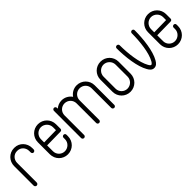

<svg xmlns="http://www.w3.org/2000/svg" viewBox="212 -1613 2640 2640"><g transform="rotate(-45 1532.5 -292.5)"><path d="M227 -584C131 -584 55 -504 55 -408V-28C55 -12 69 2 85 2C101 2 115 -12 115 -28V-408C115 -474 165 -526 227 -526H237C299 -526 349 -474 349 -408V-380C349 -364 361 -350 377 -350C393 -350 407 -364 407 -380V-408C407 -504 333 -584 237 -584Z M693 -584C595 -584 517 -506 517 -408V-322V-316V-312V-174C517 -76 595 2 693 2C791 2 869 -76 869 -174V-204C869 -220 857 -232 841 -232C825 -232 811 -220 811 -204V-174C811 -110 757 -58 693 -58C629 -58 577 -110 577 -174V-288L841 -292C857 -292 869 -304 869 -320V-408C869 -506 791 -584 693 -584ZM693 -526C757 -526 811 -472 811 -408V-350L577 -346V-408C577 -472 629 -526 693 -526Z M979 -557V-420V-30V-29C979 -13 992 0 1008 0C1024 0 1038 -13 1038 -29V-30V-411C1038 -476 1090 -528 1155 -528C1220 -528 1272 -476 1272 -411V-30C1272 -12 1284 -1 1301 0C1318 -1 1331 -12 1331 -30V-411C1331 -476 1383 -528 1448 -528C1513 -528 1565 -476 1565 -411V-30V-29C1565 -13 1579 0 1595 0C1611 0 1624 -13 1624 -29V-30V-411C1624 -508 1545 -586 1448 -586C1387 -586 1334 -555 1302 -508C1270 -555 1216 -586 1155 -586C1110 -586 1069 -569 1038 -541V-557C1038 -573 1025 -587 1009 -587H1008C992 -587 979 -573 979 -557Z M1910 -584C1812 -584 1734 -506 1734 -408V-174C1734 -76 1812 2 1910 2C2008 2 2086 -76 2086 -174V-408C2086 -506 2008 -584 1910 -584ZM1910 -526C1974 -526 2028 -472 2028 -408V-174C2028 -110 1974 -58 1910 -58C1846 -58 1794 -110 1794 -174V-408C1794 -472 1846 -526 1910 -526Z M2226 -584C2210 -584 2196 -572 2196 -556C2196 -384 2222 -176 2288 -62C2308 -26 2332 2 2372 2C2412 2 2438 -26 2458 -62C2524 -176 2548 -384 2548 -556C2548 -572 2536 -584 2520 -584C2504 -584 2490 -572 2490 -556C2490 -396 2468 -198 2408 -92C2392 -64 2378 -58 2372 -58C2366 -58 2356 -64 2340 -92C2280 -196 2256 -398 2256 -556C2256 -572 2242 -584 2226 -584Z M2834 -584C2736 -584 2658 -506 2658 -408V-322V-316V-312V-174C2658 -76 2736 2 2834 2C2932 2 3010 -76 3010 -174V-204C3010 -220 2998 -232 2982 -232C2966 -232 2952 -220 2952 -204V-174C2952 -110 2898 -58 2834 -58C2770 -58 2718 -110 2718 -174V-288L2982 -292C2998 -292 3010 -304 3010 -320V-408C3010 -506 2932 -584 2834 -584ZM2834 -526C2898 -526 2952 -472 2952 -408V-350L2718 -346V-408C2718 -472 2770 -526 2834 -526Z"/></g></svg>

Font: bauhaus_2017
Style: _regular
Weight: 400
Version: Version 1.0